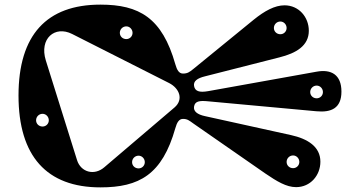

<svg xmlns="http://www.w3.org/2000/svg" viewBox="-20 -795 1516 830"><path d="M735 -331 431 -72C387 -34 329 -51 313 -103L178 -534C149 -628 217 -686 292 -648L711 -436C756 -413 774 -365 735 -331ZM414 15C582 15 681 -40 738 -241C745 -266 754 -281 771 -281C790 -281 798 -274 816 -261L1127 -45C1177 -11 1218 14 1260 14C1322 14 1365 -37 1365 -96C1365 -161 1310 -195 1238 -211L866 -293C833 -300 815 -314 819 -335C823 -357 841 -361 880 -357L1348 -314C1412 -308 1456 -327 1456 -399C1456 -472 1412 -497 1348 -485L880 -401C841 -394 823 -401 819 -423C815 -444 833 -457 866 -465L1188 -547C1260 -565 1315 -597 1315 -662C1315 -721 1272 -772 1210 -772C1168 -772 1124 -748 1077 -710L816 -497C799 -483 790 -477 771 -477C754 -477 745 -492 738 -517C681 -718 582 -775 414 -775C182 -775 60 -644 60 -382C60 -120 182 15 414 15ZM526 -626C510 -626 498 -638 498 -653C498 -668 510 -681 526 -681C541 -681 553 -668 553 -653C553 -638 541 -626 526 -626ZM164 -248C148 -248 136 -260 136 -275C136 -290 148 -303 164 -303C179 -303 191 -290 191 -275C191 -260 179 -248 164 -248ZM1247 -68C1231 -68 1219 -80 1219 -95C1219 -110 1231 -123 1247 -123C1262 -123 1274 -110 1274 -95C1274 -80 1262 -68 1247 -68ZM579 -67C563 -67 551 -79 551 -94C551 -109 563 -122 579 -122C594 -122 606 -109 606 -94C606 -79 594 -67 579 -67ZM1192 -647C1176 -647 1164 -659 1164 -674C1164 -689 1176 -702 1192 -702C1207 -702 1219 -689 1219 -674C1219 -659 1207 -647 1192 -647ZM1349 -370C1333 -370 1321 -382 1321 -397C1321 -412 1333 -425 1349 -425C1364 -425 1376 -412 1376 -397C1376 -382 1364 -370 1349 -370Z"/></svg>

Font: Pilowlava Atome
Style: Regular
Weight: 500
Designer: Anton Moglia, Jérémy Landes, Maksym Kobuzan (Cyrillic), Velvetyne Type Foundry
Foundry: Anton Moglia, Jérémy Landes, Velvetyne Type Foundry
Version: Version 1.002;Glyphs 3.3 (3303)